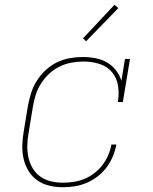

<svg xmlns="http://www.w3.org/2000/svg" viewBox="-20 -777 640 805"><path d="M244 8Q215 8 187 1.5Q159 -5 137 -20.5Q115 -36 100.5 -59Q86 -82 79.5 -109Q73 -136 73.5 -165Q74 -194 79 -223L97 -333Q102 -360 110.5 -387Q119 -414 134.5 -438.5Q150 -463 171.5 -483Q193 -503 218.5 -515.5Q244 -528 272 -533Q300 -538 327 -538Q354 -538 380 -533Q406 -528 428 -515.5Q450 -503 466 -482.5Q482 -462 489 -438L504 -530H525L495 -349H474Q480 -383 475 -416.5Q470 -450 449.5 -474.5Q429 -499 397 -509Q365 -519 331 -519Q306 -519 280.5 -514.5Q255 -510 231 -498.5Q207 -487 187 -468.5Q167 -450 152.5 -427.5Q138 -405 130 -380Q122 -355 118 -330L100 -220Q95 -194 94.5 -168Q94 -142 99 -118Q104 -94 116.5 -72.5Q129 -51 148.5 -37Q168 -23 193 -17Q218 -11 244 -11Q266 -11 289 -14.5Q312 -18 334 -27Q356 -36 375.5 -51Q395 -66 409.5 -85Q424 -104 433.5 -126Q443 -148 447 -171H468Q463 -145 453 -121Q443 -97 427 -75.5Q411 -54 389.5 -37.5Q368 -21 343.5 -10.5Q319 0 294 4Q269 8 244 8ZM341 -604 328 -616 460 -757 476 -743Z"/></svg>

Font: Iosevka Slab ThExObl
Style: Regular
Weight: 100
Width: 7
Italic angle: -9°
Monospace: yes
Designer: Belleve Invis
Foundry: Belleve Invis
Version: Version 11.1.1; ttfautohint (v1.8.3)